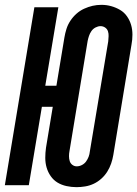

<svg xmlns="http://www.w3.org/2000/svg" viewBox="-36 -765 567 793"><path d="M280 8Q259 8 238.5 3.5Q218 -1 201.5 -11Q185 -21 173.5 -37.5Q162 -54 156.5 -73Q151 -92 151 -113Q151 -134 154 -155L182 -324H137L83 0H-16L106 -735H205L151 -411H197L230 -610Q233 -628 238.5 -645.5Q244 -663 254.5 -679Q265 -695 279.5 -708Q294 -721 311.5 -729Q329 -737 346.5 -741Q364 -745 383 -745Q404 -745 423.5 -739.5Q443 -734 460 -724Q477 -714 488.5 -697.5Q500 -681 505.5 -662Q511 -643 511 -622Q511 -601 507 -580L432 -125Q429 -107 423 -89.5Q417 -72 407 -56Q397 -40 382.5 -27Q368 -14 351 -6Q334 2 315.5 5Q297 8 280 8ZM281 -78Q292 -78 302.5 -83.5Q313 -89 319.5 -98Q326 -107 330 -117.5Q334 -128 335 -139L411 -594Q412 -605 412.5 -615.5Q413 -626 410 -635.5Q407 -645 398.5 -651Q390 -657 379 -657Q369 -657 358.5 -651.5Q348 -646 341.5 -636.5Q335 -627 331.5 -616.5Q328 -606 326 -596L251 -141Q249 -131 249 -120Q249 -109 252 -99.5Q255 -90 263 -84Q271 -78 281 -78Z"/></svg>

Font: Iosevka Curly Semibold Oblique
Style: Regular
Weight: 600
Italic angle: -9°
Monospace: yes
Designer: Belleve Invis
Foundry: Belleve Invis
Version: Version 11.1.0; ttfautohint (v1.8.3)